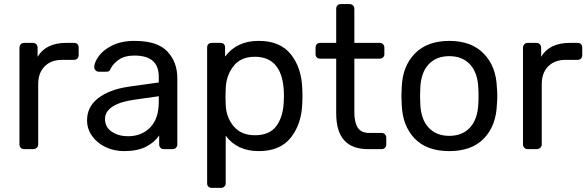

<svg xmlns="http://www.w3.org/2000/svg" viewBox="-20 -730 2881 940"><path d="M75.2 -22.9V-496.1Q75.2 -505.9 81.5 -512.9Q87.9 -520 98.1 -520H140.1Q151.4 -520 157.7 -513.4Q164.1 -506.8 164.1 -496.1V-452.1Q205.1 -520 303.2 -520H341.8Q353 -520 359.1 -513.9Q365.2 -507.8 365.2 -497.1V-460Q365.2 -450.2 359.1 -443.6Q353 -437 341.8 -437H285.2Q230 -437 198.5 -405Q167 -373 167 -317.9V-22.9Q167 -13.2 159.9 -6.6Q152.8 0 143.1 0H98.1Q87.9 0 81.5 -6.6Q75.2 -13.2 75.2 -22.9Z M406.2 -141.1Q406.2 -207 460.2 -249Q514.2 -291 606.9 -305.2L757.3 -326.2V-355Q757.3 -458 638.2 -458Q592.3 -458 564.2 -439.5Q536.1 -420.9 522.9 -396Q519 -386.2 514.6 -382.6Q510.3 -378.9 502 -378.9H463.4Q454.6 -378.9 448 -385.5Q441.4 -392.1 441.4 -400.9Q441.4 -423.8 462.9 -454.3Q484.4 -484.9 529.3 -507.3Q574.2 -529.8 639.2 -529.8Q751 -529.8 799.6 -477.8Q848.1 -425.8 848.1 -348.1V-22.9Q848.1 -13.2 841.6 -6.6Q835 0 825.2 0H781.2Q771.5 0 765.4 -6.6Q759.3 -13.2 759.3 -22.9V-66.9Q737.3 -33.7 695.3 -12Q653.3 9.8 587.4 9.8Q538.1 9.8 496.6 -10Q455.1 -29.8 430.7 -64.5Q406.2 -99.1 406.2 -141.1ZM494.1 -147.9Q494.1 -106.9 527.6 -85Q561 -63 606.9 -63Q673.3 -63 715.3 -106Q757.3 -148.9 757.3 -231V-258.8L640.1 -242.2Q568.4 -232.4 531.2 -208.3Q494.1 -184.1 494.1 -147.9Z M994.1 167V-497.1Q994.1 -508.3 1000.5 -514.2Q1006.8 -520 1017.1 -520H1059.1Q1070.3 -520 1076.2 -513.9Q1082 -507.8 1082 -497.1V-453.1Q1139.6 -529.8 1245.6 -529.8H1247.1Q1352.1 -529.8 1404.5 -463.4Q1457 -397 1460 -293.9Q1460.9 -282.7 1460.9 -259.8Q1460.9 -236.8 1460 -226.1Q1457 -124 1404.5 -57.1Q1352.1 9.8 1247.1 9.8Q1140.1 9.8 1085 -65.9V167Q1085 176.8 1078.4 183.3Q1071.8 189.9 1062 189.9H1017.1Q1006.8 189.9 1000.5 184.1Q994.1 178.2 994.1 167ZM1085 -217.8Q1086.9 -156.7 1123.5 -112.3Q1160.2 -67.9 1228 -67.9Q1299.8 -67.9 1333 -113Q1366.2 -158.2 1369.1 -231Q1370.1 -240.7 1370.1 -259.8Q1370.1 -451.7 1228 -452.1Q1158.2 -452.1 1122.6 -405.5Q1086.9 -358.9 1085 -295.9Q1084 -284.7 1084 -256.8Q1084 -229 1085 -217.8Z M1524.9 -464.8V-497.1Q1524.9 -506.8 1530.8 -513.4Q1536.6 -520 1546.9 -520H1626V-687Q1626 -696.8 1631.8 -703.4Q1637.7 -710 1647.9 -710H1691.9Q1701.7 -710 1708.3 -703.4Q1714.8 -696.8 1714.8 -687V-520H1838.9Q1848.6 -520 1855.2 -513.4Q1861.8 -506.8 1861.8 -497.1V-464.8Q1861.8 -455.1 1855.2 -449Q1848.6 -442.9 1838.9 -442.9H1714.8V-182.1Q1714.8 -131.3 1731.4 -105.2Q1748 -79.1 1788.1 -79.1H1848.6Q1858.4 -79.1 1864.7 -72.5Q1871.1 -65.9 1871.1 -56.2V-22.9Q1871.1 -13.2 1865 -6.6Q1858.9 0 1848.6 0H1780.8Q1626 0 1626 -174.8V-442.9H1546.9Q1537.1 -442.9 1531 -449Q1524.9 -455.1 1524.9 -464.8Z M1945.3 -259.8 1946.8 -303.2Q1950.7 -406.2 2011.2 -468Q2071.8 -529.8 2179.7 -529.8Q2287.6 -529.8 2348.1 -467.8Q2408.7 -405.8 2412.6 -303.2Q2414.6 -281.2 2414.6 -259.8Q2414.6 -238.8 2412.6 -216.8Q2408.7 -113.8 2349.1 -52Q2289.6 9.8 2179.7 9.8Q2069.3 9.8 2010 -52Q1950.7 -113.8 1946.8 -216.8ZM2036.6 -259.8 2037.6 -222.2Q2040.5 -146 2078.1 -105.5Q2115.7 -64.9 2179.7 -64.9Q2243.7 -64.9 2281 -105.5Q2318.4 -146 2321.8 -222.2Q2322.8 -231.9 2322.8 -259.8Q2322.8 -287.6 2321.8 -297.9Q2318.8 -374 2281.2 -414.6Q2243.7 -455.1 2179.7 -455.1Q2115.7 -455.1 2078.1 -414.6Q2040.5 -374 2037.6 -297.9Z M2540.5 -22.9V-496.1Q2540.5 -505.9 2546.9 -512.9Q2553.2 -520 2563.5 -520H2605.5Q2616.7 -520 2623 -513.4Q2629.4 -506.8 2629.4 -496.1V-452.1Q2670.4 -520 2768.6 -520H2807.1Q2818.4 -520 2824.5 -513.9Q2830.6 -507.8 2830.6 -497.1V-460Q2830.6 -450.2 2824.5 -443.6Q2818.4 -437 2807.1 -437H2750.5Q2695.3 -437 2663.8 -405Q2632.3 -373 2632.3 -317.9V-22.9Q2632.3 -13.2 2625.2 -6.6Q2618.2 0 2608.4 0H2563.5Q2553.2 0 2546.9 -6.6Q2540.5 -13.2 2540.5 -22.9Z"/></svg>

Font: Rubik AZ
Style: Regular
Weight: 400
Designer: Hubert and Fischer
Foundry: Hubert & Fischer
Version: Version 2.000